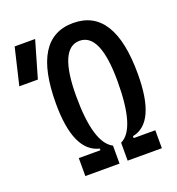

<svg xmlns="http://www.w3.org/2000/svg" viewBox="-128 -808 842 912"><g transform="rotate(-20 293.0 -351.5)"><path d="M148.4 0V-90.8H257.8V-99.1Q134.8 -127.9 134.8 -371.1Q134.8 -703.1 341.8 -703.1Q548.8 -703.1 548.8 -371.1Q548.8 -124 425.8 -100.6V-90.8H535.2V0H362.3V-90.8Q446.3 -129.4 446.3 -371.1Q446.3 -613.3 341.8 -613.3Q237.3 -613.3 237.3 -371.1Q237.3 -133.8 321.3 -90.8V0ZM-0.5 -507.8 43.5 -693.4H147L93.3 -507.8Z"/></g></svg>

Font: CaskaydiaCove NFP
Style: Regular
Weight: 400
Designer: Aaron Bell
Foundry: Saja Typeworks
Version: Version 2111.001; VTT 6.35;Nerd Fonts 3.1.1